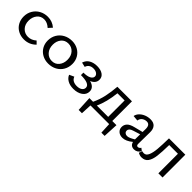

<svg xmlns="http://www.w3.org/2000/svg" viewBox="188 -1375 2478 2478"><g transform="rotate(45 1426.5 -136.5)"><path d="M41 -202Q41 -264 70.5 -314Q100 -364 151.5 -392.5Q203 -421 266 -421Q349 -421 411 -367L365 -316Q314 -364 256 -364Q196 -364 160 -319.5Q124 -275 124 -210Q124 -140 164.5 -97.5Q205 -55 266 -55Q328 -55 379 -101L417 -63Q349 6 252 6Q192 6 143.5 -20.5Q95 -47 68 -94.5Q41 -142 41 -202Z M480 -202Q480 -265 509.5 -315Q539 -365 591 -393.5Q643 -422 708 -422Q768 -422 816.5 -395Q865 -368 892.5 -320.5Q920 -273 920 -214Q920 -151 891 -101Q862 -51 810.5 -23Q759 5 694 5Q633 5 584 -22Q535 -49 507.5 -96Q480 -143 480 -202ZM837 -206Q837 -277 797 -320.5Q757 -364 697 -364Q636 -364 600 -320Q564 -276 564 -211Q564 -140 604 -96Q644 -52 704 -52Q765 -52 801 -96.5Q837 -141 837 -206Z M1329 -120Q1329 -63 1279.5 -28.5Q1230 6 1154 6Q1090 6 1047 -19Q1004 -44 988 -85L1053 -115Q1065 -82 1093 -66.5Q1121 -51 1160 -51Q1206 -51 1233 -70Q1260 -89 1260 -120Q1260 -190 1099 -190V-235Q1167 -235 1203.5 -254.5Q1240 -274 1240 -305Q1240 -330 1216.5 -347.5Q1193 -365 1154 -365Q1116 -365 1091.5 -347.5Q1067 -330 1059 -299L995 -314Q1012 -369 1058 -395Q1104 -421 1165 -421Q1231 -421 1271 -393.5Q1311 -366 1311 -317Q1311 -282 1291 -257.5Q1271 -233 1236 -219Q1281 -208 1305 -183Q1329 -158 1329 -120Z M1880 -57 1870 149H1811L1804 0H1463L1456 149H1396L1386 -57H1453Q1492 -139 1511 -226.5Q1530 -314 1538 -416H1804V-57ZM1729 -57V-357H1598Q1579 -182 1522 -57Z M2350 -50Q2316 5 2260 5Q2230 5 2210.5 -10Q2191 -25 2184 -55Q2111 5 2048 5Q2001 5 1972 -21Q1943 -47 1943 -89Q1943 -129 1970.5 -158Q1998 -187 2063 -203L2181 -233L2182 -288Q2183 -368 2123 -368Q2090 -368 2062 -348.5Q2034 -329 2028 -290L1953 -297Q1959 -332 1986 -360.5Q2013 -389 2053.5 -405.5Q2094 -422 2139 -422Q2197 -422 2225 -389.5Q2253 -357 2252 -299L2249 -85Q2249 -52 2273 -52Q2284 -52 2295 -58.5Q2306 -65 2314 -78ZM2075 -54Q2095 -54 2119.5 -64.5Q2144 -75 2179 -96V-99L2180 -190L2082 -159Q2023 -141 2023 -101Q2023 -80 2037.5 -67Q2052 -54 2075 -54Z M2778 0H2702V-357H2543Q2541 -226 2531.5 -151Q2522 -76 2492 -33.5Q2462 9 2401 9Q2369 9 2336 -10L2355 -55Q2372 -50 2386 -50Q2425 -50 2445 -95.5Q2465 -141 2471.5 -216.5Q2478 -292 2480 -416H2778Z"/></g></svg>

Font: Ysabeau Medium
Style: Regular
Weight: 500
Designer: Christian Thalmann (Catharsis Fonts)
Version: Version 0.003